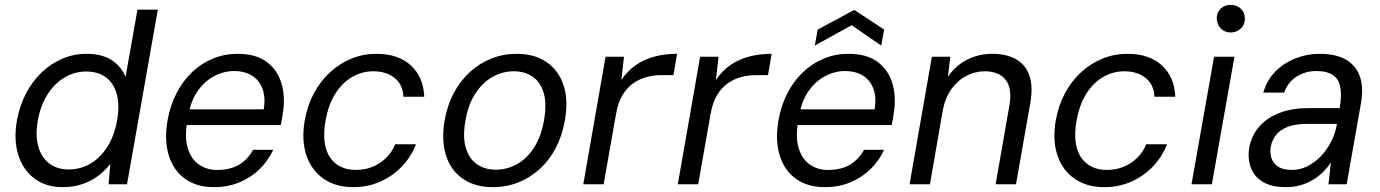

<svg xmlns="http://www.w3.org/2000/svg" viewBox="-20 -760 5692 792"><path d="M239 12Q169 12 121.5 -24Q74 -60 55 -122.5Q36 -185 50 -264Q61 -324 87 -374Q113 -424 151 -460.5Q189 -497 236.5 -517.5Q284 -538 337 -538Q399 -538 439 -513Q479 -488 498 -443L547 -720H631L504 0H428L435 -84Q416 -59 388 -37Q360 -15 322.5 -1.5Q285 12 239 12ZM263 -61Q313 -61 354 -85.5Q395 -110 423.5 -155.5Q452 -201 463 -263Q474 -325 462 -370.5Q450 -416 417.5 -440.5Q385 -465 335 -465Q288 -465 246.5 -440.5Q205 -416 176 -370.5Q147 -325 136 -263Q125 -201 138 -155.5Q151 -110 183.5 -85.5Q216 -61 263 -61Z M862 12Q792 12 744 -22Q696 -56 676.5 -118Q657 -180 671 -263Q682 -325 708 -375.5Q734 -426 772.5 -462.5Q811 -499 858.5 -518.5Q906 -538 960 -538Q1036 -538 1081 -504Q1126 -470 1142 -413Q1158 -356 1146 -288Q1145 -278 1143 -268Q1141 -258 1138 -244H731L742 -309H1068Q1076 -361 1062 -396Q1048 -431 1018 -449Q988 -467 946 -467Q904 -467 864.5 -446.5Q825 -426 796.5 -386Q768 -346 757 -286L752 -258Q741 -192 755 -147.5Q769 -103 801 -81Q833 -59 874 -59Q930 -59 966 -80.5Q1002 -102 1024 -142H1107Q1087 -98 1051.5 -63Q1016 -28 968 -8Q920 12 862 12Z M1437 12Q1365 12 1315 -22.5Q1265 -57 1244 -119Q1223 -181 1237 -263Q1248 -325 1275 -375.5Q1302 -426 1342 -462.5Q1382 -499 1430.5 -518.5Q1479 -538 1533 -538Q1623 -538 1675 -490Q1727 -442 1730 -361H1644Q1642 -411 1607.5 -438.5Q1573 -466 1520 -466Q1474 -466 1433.5 -443Q1393 -420 1364 -375Q1335 -330 1323 -263Q1314 -213 1319 -174.5Q1324 -136 1341.5 -110.5Q1359 -85 1386 -72Q1413 -59 1448 -59Q1484 -59 1515.5 -71.5Q1547 -84 1572 -108Q1597 -132 1610 -165H1696Q1676 -113 1637.5 -73Q1599 -33 1548 -10.5Q1497 12 1437 12Z M2013 12Q1940 12 1890 -22Q1840 -56 1820 -118Q1800 -180 1814 -263Q1825 -326 1852 -376.5Q1879 -427 1918.5 -463Q1958 -499 2007 -518.5Q2056 -538 2111 -538Q2185 -538 2234.5 -504Q2284 -470 2304.5 -408.5Q2325 -347 2310 -263Q2299 -200 2272.5 -149.5Q2246 -99 2206.5 -63Q2167 -27 2118 -7.5Q2069 12 2013 12ZM2025 -60Q2071 -60 2112 -82.5Q2153 -105 2182.5 -150.5Q2212 -196 2224 -263Q2236 -331 2223 -376Q2210 -421 2177.5 -443.5Q2145 -466 2099 -466Q2054 -466 2013 -443.5Q1972 -421 1942 -376Q1912 -331 1900 -263Q1888 -196 1901.5 -150.5Q1915 -105 1947.5 -82.5Q1980 -60 2025 -60Z M2386 0 2478 -526H2554L2543 -430Q2567 -466 2600.5 -490Q2634 -514 2677.5 -526Q2721 -538 2773 -538L2758 -450H2706Q2676 -450 2646.5 -442Q2617 -434 2591.5 -416Q2566 -398 2547.5 -367Q2529 -336 2521 -289L2470 0Z M2776 0 2868 -526H2944L2933 -430Q2957 -466 2990.5 -490Q3024 -514 3067.5 -526Q3111 -538 3163 -538L3148 -450H3096Q3066 -450 3036.5 -442Q3007 -434 2981.5 -416Q2956 -398 2937.5 -367Q2919 -336 2911 -289L2860 0Z M3382 12Q3312 12 3264 -22Q3216 -56 3196.5 -118Q3177 -180 3191 -263Q3202 -325 3228 -375.5Q3254 -426 3292.5 -462.5Q3331 -499 3378.5 -518.5Q3426 -538 3480 -538Q3556 -538 3601 -504Q3646 -470 3662 -413Q3678 -356 3666 -288Q3665 -278 3663 -268Q3661 -258 3658 -244H3251L3262 -309H3588Q3596 -361 3582 -396Q3568 -431 3538 -449Q3508 -467 3466 -467Q3424 -467 3384.5 -446.5Q3345 -426 3316.5 -386Q3288 -346 3277 -286L3272 -258Q3261 -192 3275 -147.5Q3289 -103 3321 -81Q3353 -59 3394 -59Q3450 -59 3486 -80.5Q3522 -102 3544 -142H3627Q3607 -98 3571.5 -63Q3536 -28 3488 -8Q3440 12 3382 12ZM3341 -572 3353 -638 3504 -719 3627 -638 3615 -572 3493 -656Z M3732 0 3824 -526H3900L3890 -443Q3920 -488 3968 -513Q4016 -538 4073 -538Q4131 -538 4170.5 -516Q4210 -494 4226 -449Q4242 -404 4230 -335L4171 0H4087L4144 -326Q4156 -396 4128 -431Q4100 -466 4042 -466Q4003 -466 3967 -447.5Q3931 -429 3905 -393Q3879 -357 3869 -305L3816 0Z M4535 12Q4463 12 4413 -22.5Q4363 -57 4342 -119Q4321 -181 4335 -263Q4346 -325 4373 -375.5Q4400 -426 4440 -462.5Q4480 -499 4528.5 -518.5Q4577 -538 4631 -538Q4721 -538 4773 -490Q4825 -442 4828 -361H4742Q4740 -411 4705.5 -438.5Q4671 -466 4618 -466Q4572 -466 4531.5 -443Q4491 -420 4462 -375Q4433 -330 4421 -263Q4412 -213 4417 -174.5Q4422 -136 4439.5 -110.5Q4457 -85 4484 -72Q4511 -59 4546 -59Q4582 -59 4613.5 -71.5Q4645 -84 4670 -108Q4695 -132 4708 -165H4794Q4774 -113 4735.5 -73Q4697 -33 4646 -10.5Q4595 12 4535 12Z M4895 0 4988 -526H5072L4979 0ZM5057 -626Q5032 -626 5016 -642.5Q5000 -659 4999 -684Q4999 -709 5015.5 -724.5Q5032 -740 5057 -740Q5081 -740 5098 -724.5Q5115 -709 5115 -684Q5116 -659 5098.5 -642.5Q5081 -626 5057 -626Z M5285 12Q5224 12 5188 -10.5Q5152 -33 5139 -70.5Q5126 -108 5133 -151Q5143 -203 5176 -239.5Q5209 -276 5260 -295Q5311 -314 5375 -314H5506Q5515 -365 5509 -399Q5503 -433 5479 -450Q5455 -467 5410 -467Q5365 -467 5329 -444.5Q5293 -422 5277 -378H5191Q5206 -430 5241.5 -465.5Q5277 -501 5324.5 -519.5Q5372 -538 5422 -538Q5493 -538 5534.5 -512.5Q5576 -487 5590.5 -441.5Q5605 -396 5594 -334L5535 0H5460L5470 -90Q5456 -69 5437.5 -50.5Q5419 -32 5395.5 -18Q5372 -4 5344.5 4Q5317 12 5285 12ZM5309 -59Q5342 -59 5372.5 -74Q5403 -89 5427.5 -114.5Q5452 -140 5469 -172Q5486 -204 5493 -239L5495 -249H5371Q5324 -249 5292.5 -237Q5261 -225 5244 -203.5Q5227 -182 5222 -155Q5215 -112 5237.5 -85.5Q5260 -59 5309 -59Z"/></svg>

Font: DM Sans 9pt
Style: Italic
Weight: 400
Italic angle: -10°
Designer: Colophon Foundry, Jonny Pinhorn
Foundry: Colophon Foundry
Version: Version 4.004